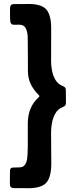

<svg xmlns="http://www.w3.org/2000/svg" viewBox="-20 -801 381 978"><path d="M68.8 51.8H76.2Q97.7 51.8 106.7 38.8Q115.7 25.9 118.2 7.8Q120.6 -10.3 120.6 -25.9Q120.6 -32.7 121.1 -39.8Q121.6 -46.9 121.6 -53.7V-172.4Q121.6 -212.4 134.8 -245.8Q147.9 -279.3 177.7 -306.2Q180.7 -309.1 180.7 -311Q180.7 -313.5 177.7 -316.4Q150.4 -343.8 136.2 -373.3Q122.1 -402.8 122.1 -441.9Q122.1 -474.1 122.1 -506.1Q122.1 -538.1 121.6 -570.3Q121.6 -587.4 121.1 -612.3Q120.6 -637.2 111.6 -656.2Q102.5 -675.3 77.6 -675.3L51.8 -674.8Q33.7 -674.8 32.2 -693.8Q30.8 -710 31 -726.8Q31.2 -743.7 31.2 -759.8Q31.2 -780.3 51.3 -780.3H101.6Q107.4 -780.3 113 -780.5Q118.7 -780.8 124.5 -780.8Q192.4 -780.8 216.6 -752Q240.7 -723.1 240.7 -656.7Q240.7 -614.7 240.5 -572.3Q240.2 -529.8 240.2 -487.8Q240.2 -466.3 245.1 -440.7Q250 -415 262.5 -394Q274.9 -373 297.4 -363.8Q306.2 -360.4 310.8 -356Q315.4 -351.6 315.4 -341.3Q315.4 -325.2 315.7 -309.3Q315.9 -293.5 315.9 -277.3Q315.9 -267.1 311.3 -262.7Q306.6 -258.3 297.9 -254.9Q274.9 -245.6 262.5 -223.9Q250 -202.1 245.1 -176.3Q240.2 -150.4 240.2 -128.4Q240.2 -88.4 240.7 -48.1Q241.2 -7.8 241.2 32.7Q241.2 100.6 216.3 129.2Q191.4 157.7 122.6 157.7Q117.2 157.7 111.6 157.5Q106 157.2 100.6 157.2H50.3Q30.3 157.2 30.3 136.7L30.8 70.8Q30.8 53.7 43.7 52.7Q56.6 51.8 68.8 51.8Z"/></svg>

Font: Belanosima
Style: Regular
Weight: 400
Designer: The DocRepair Project, Santiago Orozco
Foundry: Google
Version: Version 2.000